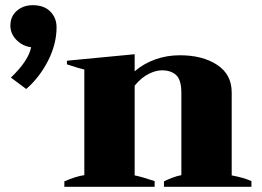

<svg xmlns="http://www.w3.org/2000/svg" viewBox="-20 -720 1009 740"><path d="M198 -615Q198 -550 165 -485.5Q132 -421 81 -377L22 -421Q90 -486 100 -538Q67 -542 43.5 -566Q20 -590 20 -621Q20 -657 45 -678.5Q70 -700 106 -700Q150 -700 174 -675.5Q198 -651 198 -615ZM949 -22V0H612V-21Q621 -26 641.5 -34Q662 -42 679 -45V-362Q679 -412 659 -430.5Q639 -449 604 -449Q581 -449 553.5 -435.5Q526 -422 499 -390V-44Q525 -39 576 -22V0H228V-21Q271 -40 305 -45V-452Q286 -456 238 -472V-486L499 -511V-445Q532 -474 577 -490.5Q622 -507 673 -507Q761 -507 817 -470Q873 -433 873 -364V-44Q921 -35 949 -22Z"/></svg>

Font: Trirong Black
Style: Regular
Weight: 900
Designer: Katatrad Team
Foundry: CadsonDemak
Version: Version 1.001